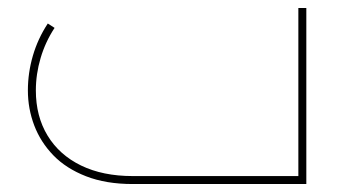

<svg xmlns="http://www.w3.org/2000/svg" viewBox="-20 -462 869 482"><path d="M313 0Q246 0 196 -19.5Q146 -39 114 -72Q82 -105 66 -147Q50 -189 50 -235Q50 -279 62.5 -322Q75 -365 100 -403L117 -392Q94 -357 82 -316.5Q70 -276 70 -235Q70 -170 99.5 -121.5Q129 -73 183.5 -46.5Q238 -20 313 -20H729V-442H749V0Z"/></svg>

Font: Alexandria Thin
Style: Regular
Weight: 250
Designer: Mohamed Gaber
Foundry: Kief Type Foundry
Version: Version 5.100